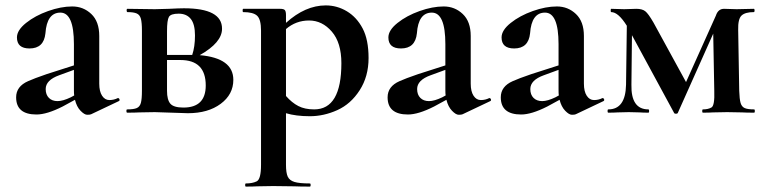

<svg xmlns="http://www.w3.org/2000/svg" viewBox="-20 -419 2849 714"><path d="M254.9 -85V-159.2L200.2 -139.2Q149.9 -121.1 149.9 -87.9Q149.9 -66.9 161.9 -54.9Q173.8 -43 193.8 -43Q213.9 -43 243.2 -57.1L255.9 -64Q254.9 -70.8 254.9 -85ZM254.9 -254.9Q254.9 -372.1 204.6 -372.1Q154.3 -372.1 148.9 -294.9Q143.1 -238.8 89.8 -238.8Q43 -238.8 43 -279.8Q43 -306.6 76.9 -333.7Q110.8 -360.8 158.9 -377.9Q207 -395 248.5 -395Q290 -395 319.6 -366.9Q349.1 -338.9 349.1 -285.2V-107.9Q349.1 -79.1 359.6 -63Q370.1 -46.9 386.7 -46.9Q403.3 -46.9 418 -54.2H418.9Q422.9 -54.2 424.3 -49.6Q425.8 -44.9 421.9 -43L318.8 5.9Q314.9 7.8 304.4 7.8Q293.9 7.8 279.5 -7.1Q265.1 -22 258.8 -47.9L212.9 -22.9Q154.3 6.8 115.7 6.8Q40 6.8 40 -57.1Q40 -97.7 84.5 -117.2Q106 -127 152.8 -143.1L254.9 -175.8Z M662.1 -19Q745.1 -19 745.1 -101.1Q745.1 -195.8 650.9 -195.8H601.1V-81.1Q601.1 -47.9 613.5 -33.4Q626 -19 662.1 -19ZM601.1 -303.2V-214.8H694.8Q705.1 -245.1 705.1 -287.1Q705.1 -329.1 689.5 -348.6Q673.8 -368.2 644.5 -368.2Q615.2 -368.2 608.2 -356.2Q601.1 -344.2 601.1 -303.2ZM847.7 -122.1Q847.7 -67.9 800.8 -33Q753.9 2 678.7 2L555.7 -2L498 -1Q481.9 0 453.1 0Q450.2 0 450 -6.1Q449.7 -12.2 453.1 -12.2Q477.1 -12.2 488.5 -17.1Q500 -22 503.9 -36.4Q507.8 -50.8 507.8 -81.1V-305.2Q507.8 -335 503.9 -349.4Q500 -363.8 488.5 -368.9Q477.1 -374 454.1 -374Q451.2 -374 450.9 -380.1Q450.7 -386.2 454.1 -386.2L555.7 -384.8L607.9 -386.2Q646 -388.2 664.1 -388.2Q806.2 -388.2 805.7 -312Q805.7 -260.7 722.7 -213.9Q847.7 -203.1 847.7 -122.1Z M1148.4 -12.2Q1249.5 -12.2 1249.5 -184.1Q1249.5 -260.3 1213.9 -301.5Q1178.2 -342.8 1129.4 -342.8Q1080.6 -342.8 1043.5 -311V-62Q1065.4 -37.1 1089.4 -24.7Q1113.3 -12.2 1148.4 -12.2ZM1043.5 193.8Q1043.5 223.6 1050 237.8Q1056.6 252 1075 257.6Q1093.3 263.2 1132.3 263.2Q1135.3 263.2 1135.3 269Q1135.3 274.9 1132.3 274.9Q1095.2 274.9 1074.7 273.9L995.6 272.9L936.5 273.9Q921.4 274.9 894.5 274.9Q891.6 274.9 891.6 269Q891.6 263.2 894.5 263.2Q918.5 263.2 934.6 255.4Q950.7 247.6 950.7 193.8V-305.2Q950.7 -347.2 936 -360.6Q921.4 -374 884.3 -374Q882.3 -374 882.3 -380.1Q882.3 -386.2 884.3 -386.2H1021.5Q1035.6 -386.2 1039.6 -381.1Q1043.5 -376 1043.5 -362.8V-334Q1115.2 -398.9 1191.4 -398.9Q1233.4 -398.9 1270 -377Q1306.6 -355 1328.6 -313.2Q1350.6 -271.5 1350.6 -203.1Q1350.6 -134.8 1317.6 -83.5Q1284.7 -32.2 1234.4 -9.5Q1184.1 13.2 1132.3 13.2Q1080.6 13.2 1043.5 2Z M1636.2 -85V-159.2L1581.5 -139.2Q1531.2 -121.1 1531.2 -87.9Q1531.2 -66.9 1543.2 -54.9Q1555.2 -43 1575.2 -43Q1595.2 -43 1624.5 -57.1L1637.2 -64Q1636.2 -70.8 1636.2 -85ZM1636.2 -254.9Q1636.2 -372.1 1585.9 -372.1Q1535.6 -372.1 1530.3 -294.9Q1524.4 -238.8 1471.2 -238.8Q1424.3 -238.8 1424.3 -279.8Q1424.3 -306.6 1458.3 -333.7Q1492.2 -360.8 1540.3 -377.9Q1588.4 -395 1629.9 -395Q1671.4 -395 1700.9 -366.9Q1730.5 -338.9 1730.5 -285.2V-107.9Q1730.5 -79.1 1741 -63Q1751.5 -46.9 1768.1 -46.9Q1784.7 -46.9 1799.3 -54.2H1800.3Q1804.2 -54.2 1805.7 -49.6Q1807.1 -44.9 1803.2 -43L1700.2 5.9Q1696.3 7.8 1685.8 7.8Q1675.3 7.8 1660.9 -7.1Q1646.5 -22 1640.1 -47.9L1594.2 -22.9Q1535.6 6.8 1497.1 6.8Q1421.4 6.8 1421.4 -57.1Q1421.4 -97.7 1465.8 -117.2Q1487.3 -127 1534.2 -143.1L1636.2 -175.8Z M2057.1 -85V-159.2L2002.4 -139.2Q1952.1 -121.1 1952.1 -87.9Q1952.1 -66.9 1964.1 -54.9Q1976.1 -43 1996.1 -43Q2016.1 -43 2045.4 -57.1L2058.1 -64Q2057.1 -70.8 2057.1 -85ZM2057.1 -254.9Q2057.1 -372.1 2006.8 -372.1Q1956.5 -372.1 1951.2 -294.9Q1945.3 -238.8 1892.1 -238.8Q1845.2 -238.8 1845.2 -279.8Q1845.2 -306.6 1879.2 -333.7Q1913.1 -360.8 1961.2 -377.9Q2009.3 -395 2050.8 -395Q2092.3 -395 2121.8 -366.9Q2151.4 -338.9 2151.4 -285.2V-107.9Q2151.4 -79.1 2161.9 -63Q2172.4 -46.9 2189 -46.9Q2205.6 -46.9 2220.2 -54.2H2221.2Q2225.1 -54.2 2226.6 -49.6Q2228 -44.9 2224.1 -43L2121.1 5.9Q2117.2 7.8 2106.7 7.8Q2096.2 7.8 2081.8 -7.1Q2067.4 -22 2061 -47.9L2015.1 -22.9Q1956.5 6.8 1918 6.8Q1842.3 6.8 1842.3 -57.1Q1842.3 -97.7 1886.7 -117.2Q1908.2 -127 1955.1 -143.1L2057.1 -175.8Z M2252.9 -374Q2251 -374 2251 -380.1Q2251 -386.2 2252.9 -386.2L2301.3 -384.8L2346.2 -386.2Q2368.2 -386.2 2379.6 -377.2Q2391.1 -368.2 2410.2 -335L2531.2 -113.8L2642.1 -360.8Q2650.4 -386.2 2672.4 -386.2L2719.2 -384.8L2783.2 -386.2Q2786.1 -386.2 2786.1 -380.1Q2786.1 -374 2783.2 -374Q2751 -374 2737.5 -361.1Q2724.1 -348.1 2725.1 -308.1L2729 -81.1Q2730 -50.3 2734.1 -36.1Q2738.3 -22 2749.3 -17.1Q2760.3 -12.2 2784.2 -12.2Q2787.1 -12.2 2787.1 -6.1Q2787.1 0 2784.2 0Q2755.4 0 2739.3 -1L2684.1 -2L2631.3 -1Q2618.2 0 2594.2 0Q2591.3 0 2591.3 -6.1Q2591.3 -12.2 2594.2 -12.2Q2613.3 -12.2 2625.7 -19.3Q2638.2 -26.4 2636.2 -81.1L2632.3 -293.9L2501 0Q2500 3.9 2493.7 3.9Q2487.3 3.9 2486.3 0L2330.1 -288.1L2328.1 -104Q2326.2 -12.2 2391.1 -12.2Q2394 -12.2 2394 -6.1Q2394 0 2391.1 0Q2370.1 0 2359.4 -1L2318.4 -2L2276.4 -1Q2264.2 0 2242.2 0Q2239.3 0 2239.3 -6.1Q2239.3 -12.2 2242.2 -12.2Q2306.2 -12.2 2308.1 -104L2311 -323.2Q2279.3 -374 2252.9 -374Z"/></svg>

Font: Cormorant-Bold
Style: Bold
Weight: 700
Designer: Christian Thalmann (Catharsis Fonts)
Version: Version 3.000